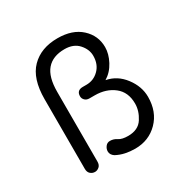

<svg xmlns="http://www.w3.org/2000/svg" viewBox="-107 -493 570 592"><g transform="rotate(-30 177.5 -197.5)"><path d="M68 10Q59 10 52 4Q45 -2 45 -14V-262Q45 -335 79.5 -370Q114 -405 173 -405Q226 -405 256.5 -377Q287 -349 287 -308Q287 -284 273.5 -258.5Q260 -233 237 -219Q275 -212 300 -179Q325 -146 325 -109Q325 -56 292.5 -23Q260 10 211 10Q193 10 176.5 6.5Q160 3 145 -5Q133 -13 133 -25Q133 -34 139 -42Q145 -50 155 -50Q168 -50 179 -42.5Q190 -35 212 -35Q248 -35 264 -60Q280 -85 280 -111Q280 -152 252.5 -173.5Q225 -195 185 -195H166Q156 -195 150 -201Q144 -207 144 -215Q144 -236 166 -236H179Q205 -236 223.5 -254.5Q242 -273 242 -303Q242 -326 224.5 -345.5Q207 -365 175 -365Q133 -365 111.5 -340Q90 -315 90 -262V-14Q90 -2 83 4Q76 10 68 10Z"/></g></svg>

Font: Dongle Light
Style: Regular
Weight: 300
Designer: Yanghee Ryu
Foundry: Yanghee Ryu
Version: Version 2.000